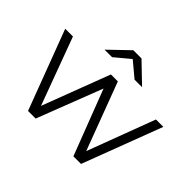

<svg xmlns="http://www.w3.org/2000/svg" viewBox="-158 -962 1194 1194"><g transform="rotate(45 439.5 -365.0)"><path d="M206 0 8 -525H76L256 -38H225L410 -525H471L654 -38H623L806 -525H871L672 0H605L429 -458H450L273 0ZM273 -606 402 -730H474L603 -606H537L410 -712H466L339 -606Z"/></g></svg>

Font: MOST Montserrat
Style: Regular
Weight: 400
Designer: Julieta Ulanovsky
Foundry: Julieta Ulanovsky
Version: Version 8.000;March 11, 2024;FontCreator 15.0.0.2926 64-bit